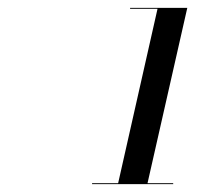

<svg xmlns="http://www.w3.org/2000/svg" viewBox="-20 -926 570 490"><path d="M215 -458.5V-456H422V-458.5H356.5L458 -906H312V-903.5H382L281.5 -458.5Z"/></svg>

Font: Bodoni* 36pt Medium
Style: Italic
Weight: 500
Italic angle: -13°
Version: Version 2.3